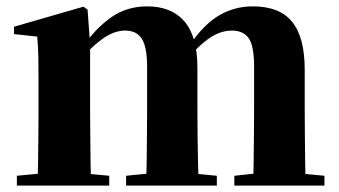

<svg xmlns="http://www.w3.org/2000/svg" viewBox="-20 -583 1065 603"><path d="M33 0V-31L137 -41H216L323 -31V0ZM97 0Q99 -26 99.5 -68.5Q100 -111 100.5 -157Q101 -203 101 -238V-322Q101 -371 100.5 -401Q100 -431 97 -468L24 -476V-499L242 -562L255 -553L263 -444V-441V-238Q263 -203 263.5 -157Q264 -111 264.5 -68.5Q265 -26 266 0ZM376 0V-31L476 -41H556L661 -31V0ZM438 0Q440 -26 440.5 -68Q441 -110 441.5 -156Q442 -202 442 -238V-373Q442 -435 425.5 -461Q409 -487 373 -487Q336 -487 297 -457.5Q258 -428 224 -384L221 -436H240Q282 -496 330.5 -529.5Q379 -563 442 -563Q519 -563 559.5 -515.5Q600 -468 600 -370V-238Q600 -202 600.5 -156Q601 -110 602 -68Q603 -26 604 0ZM716 0V-31L810 -41H893L999 -31V0ZM775 0Q776 -26 776.5 -68Q777 -110 777.5 -156Q778 -202 778 -238V-373Q778 -439 761 -463Q744 -487 708 -487Q671 -487 634.5 -461Q598 -435 559 -386L554 -445H578Q622 -508 669.5 -535.5Q717 -563 774 -563Q858 -563 897.5 -514.5Q937 -466 937 -364V-238Q937 -202 937.5 -156Q938 -110 938.5 -68Q939 -26 940 0Z"/></svg>

Font: Noto Serif KR ExtraLight Black
Style: Regular
Weight: 900
Version: Version 2.003-H1;hotconv 1.1.1;makeotfexe 2.6.0